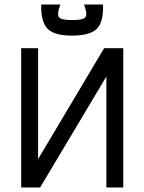

<svg xmlns="http://www.w3.org/2000/svg" viewBox="-20 -832 640 852"><path d="M74 0V-618H149V0H74L442 -618H527V0H452V-618H527L158 0ZM299 -674Q221 -674 191 -704.5Q161 -735 163 -812H248Q232 -770 241 -756.5Q250 -743 299 -743Q334 -743 348.5 -748.5Q363 -754 363 -769Q363 -784 353 -812H437Q440 -735 410 -704.5Q380 -674 299 -674Z"/></svg>

Font: Victor Mono
Style: Regular
Weight: 400
Monospace: yes
Designer: Rune Bjørnerås
Version: Version 1.561;gftools[0.9.30]